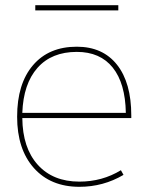

<svg xmlns="http://www.w3.org/2000/svg" viewBox="-20 -710 577 740"><path d="M116 -670V-690H436V-670ZM66 -275H465Q463 -389 414.5 -449.5Q366 -510 276 -510Q179 -510 124.5 -448.5Q70 -387 66 -275ZM66 -255Q67 -140 125.5 -75Q184 -10 286 -10Q374 -10 446 -54L456 -36Q378 10 286 10Q175 10 110.5 -62.5Q46 -135 46 -260Q46 -387 107 -458.5Q168 -530 276 -530Q376 -530 431 -460.5Q486 -391 486 -265V-255Z"/></svg>

Font: Mplus 1p Thin
Style: Regular
Weight: 250
Version: Version 1.061